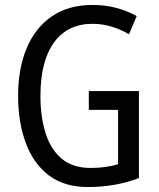

<svg xmlns="http://www.w3.org/2000/svg" viewBox="-20 -744 640 774"><path d="M338 -377H540V-26Q492 -8 441 1Q390 10 334 10Q239 10 177 -37Q115 -84 84 -167.5Q53 -251 53 -358Q53 -466 87 -548.5Q121 -631 188 -677.5Q255 -724 353 -724Q403 -724 447.5 -712.5Q492 -701 531 -679L500 -606Q466 -626 429 -637Q392 -648 353 -648Q252 -648 197.5 -572.5Q143 -497 143 -357Q143 -274 163.5 -208Q184 -142 228.5 -104.5Q273 -67 345 -67Q379 -67 406 -71Q433 -75 456 -82V-301H338Z"/></svg>

Font: Noto Sans Hebrew Condensed
Style: Regular
Weight: 400
Width: 3
Designer: Monotype Design Team
Foundry: Monotype Imaging Inc.
Version: Version 2.004; ttfautohint (v1.8.4.7-5d5b)